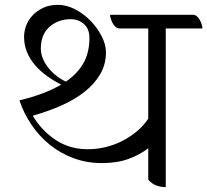

<svg xmlns="http://www.w3.org/2000/svg" viewBox="-20 -763 853 790"><path d="M662 -646V7Q642 7 623 0Q604 -7 590 -24V-153Q555 -126 508.5 -109Q462 -92 399 -92Q337 -92 283 -112Q229 -132 185.5 -167Q142 -202 110 -249Q78 -296 60 -350Q113 -363 155.5 -379Q198 -395 232 -415Q202 -430 174.5 -449.5Q147 -469 125.5 -493.5Q104 -518 91.5 -547.5Q79 -577 79 -612Q79 -634 87.5 -657Q96 -680 113.5 -699Q131 -718 157 -730.5Q183 -743 219 -743Q254 -743 289.5 -724.5Q325 -706 353 -677Q381 -648 398.5 -613.5Q416 -579 416 -548Q416 -499 393 -459Q370 -419 329.5 -386.5Q289 -354 234 -329.5Q179 -305 115 -287Q149 -228 207 -188.5Q265 -149 342 -149Q379 -149 415.5 -158Q452 -167 484 -183.5Q516 -200 543.5 -223Q571 -246 590 -275V-646H472Q463 -646 456 -652Q449 -658 444 -667Q439 -676 436 -685.5Q433 -695 433 -702H774Q783 -702 790 -696Q797 -690 802 -681Q807 -672 810 -662.5Q813 -653 813 -646ZM271 -684Q219 -684 183.5 -652.5Q148 -621 148 -563Q148 -526 175.5 -488.5Q203 -451 251 -427Q299 -460 323.5 -503.5Q348 -547 348 -607Q348 -644 325.5 -664Q303 -684 271 -684Z"/></svg>

Font: Gotu
Style: Regular
Weight: 400
Designer: Sarang Kulkarni & Kailash Malviya
Foundry: Ek Type
Version: Version 2.320;hotconv 1.0.109;makeotfexe 2.5.65596; ttfautoh